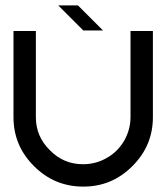

<svg xmlns="http://www.w3.org/2000/svg" viewBox="-20 -692 617 712"><path d="M289 0C360 0 420 -25 471 -76C522 -127 547 -187 547 -258V-259V-260V-577H464V-260V-258C464 -227 456 -198 441 -171C425 -144 404 -122 377 -107C350 -91 320 -83 288 -83C240 -83 199 -100 165 -135C130 -169 113 -210 113 -258V-259V-260V-577H30V-260V-259V-258C30 -187 55 -127 106 -76C157 -25 218 0 289 0ZM362 -579 269 -672H196L289 -579Z"/></svg>

Font: Kunika
Style: Regular
Weight: 400
Designer: Leo Kuroshita
Foundry: kurogedelic
Version: Version 1.000;PS 001.000;hotconv 1.0.88;makeotf.lib2.5.64775